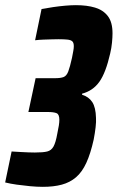

<svg xmlns="http://www.w3.org/2000/svg" viewBox="-54 -716 456 744"><path d="M112 8Q89 8 62.5 5.5Q36 3 11 -0.5Q-14 -4 -34 -9L-9 -129Q9 -128 25.5 -127Q42 -126 57 -125.5Q72 -125 81 -125Q113 -125 129 -129Q145 -133 153.5 -148.5Q162 -164 168 -198Q172 -217 174 -229.5Q176 -242 176 -252Q176 -273 165 -277.5Q154 -282 131 -282H56L84 -413H159Q181 -413 192.5 -417.5Q204 -422 210.5 -439Q217 -456 225 -492Q228 -508 230 -518.5Q232 -529 232 -537Q232 -550 226.5 -555.5Q221 -561 208 -562.5Q195 -564 172 -564Q161 -564 146.5 -563.5Q132 -563 115 -562.5Q98 -562 82 -560L107 -681Q128 -685 152 -688.5Q176 -692 199 -694Q222 -696 240 -696Q283 -696 314.5 -686.5Q346 -677 364 -653.5Q382 -630 382 -587Q382 -572 380 -551Q378 -530 373 -509Q356 -434 331 -399Q306 -364 264 -353V-349Q290 -341 303.5 -320.5Q317 -300 318 -259Q319 -245 316.5 -223Q314 -201 309 -175Q297 -121 280.5 -85Q264 -49 240.5 -29Q217 -9 185.5 -0.5Q154 8 112 8Z"/></svg>

Font: Saira ExtraCondensed Black
Style: Italic
Weight: 900
Width: 2
Italic angle: -12°
Designer: Hector Gatti with collaboration of the Omnibus-Type team
Foundry: Omnibus-Type
Version: Version 1.101